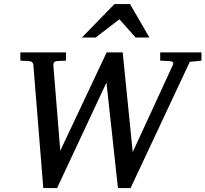

<svg xmlns="http://www.w3.org/2000/svg" viewBox="-20 -936 1040 972"><path d="M199.2 16.1 148.9 -606.9Q147.5 -625.5 125 -627L83 -628.9V-670.9H314V-628.9L270 -627Q250 -625.5 250 -606.9L285.2 -172.9L520 -670.9H601.1L651.9 -166L855 -606.9Q863.8 -625.5 835.9 -627L791 -628.9V-670.9H1000V-628.9L940.9 -623L641.1 16.1H577.1L519 -518.1L269 16.1ZM736.3 -746.1H666.5L584.5 -838.4L464.4 -746.1H394.5L559.6 -915.5H638.2Z"/></svg>

Font: Charis
Style: Italic
Weight: 400
Italic angle: -11°
Designer: Walt Agee, Miriam Martin, Annie Olsen, Victor Gaultney, Lorna Priest, Alan Ward, Bob Hallissy, Martin Hosken, Sharon Cor
Foundry: SIL Global
Version: Version 7.000